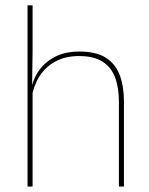

<svg xmlns="http://www.w3.org/2000/svg" viewBox="-20 -684 548 704"><path d="M416 0V-310Q416 -363 401.8 -400.5Q387.5 -438 355.5 -458.2Q323.5 -478.5 270 -478.5Q220 -478.5 183.5 -458.8Q147 -439 125 -404.5Q103 -370 96 -325.5L85 -344H92.5Q97 -385 118.8 -419.2Q140.5 -453.5 178.8 -474.2Q217 -495 271 -495Q331.5 -495 367.2 -472.8Q403 -450.5 418.8 -409.2Q434.5 -368 434.5 -311V0ZM81 0V-664.5H99.5V-495.5L97.5 -357L99.5 -354V0Z"/></svg>

Font: Anek Gurmukhi Thin
Style: Regular
Weight: 250
Designer: Sarang Kulkarni (Gurmukhi), Yesha Goshar (Latin)
Foundry: Ek Type
Version: Version 1.003